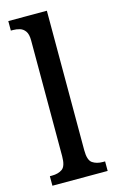

<svg xmlns="http://www.w3.org/2000/svg" viewBox="-118 -808 517 856"><g transform="rotate(-15 140.5 -380.0)"><path d="M13 0V-44H23Q52 -44 70.5 -57Q89 -70 89 -116V-650Q89 -679 79 -693Q69 -707 54 -711.5Q39 -716 23 -716H13V-760H191V-116Q191 -70 210 -57Q229 -44 258 -44H268V0Z"/></g></svg>

Font: Noto Serif Tamil Condensed Medium
Style: Italic
Weight: 500
Width: 3
Italic angle: -12°
Designer: Indian Type Foundry, Tom Grace, and the Monotype Design Team
Foundry: Monotype Imaging Inc.
Version: Version 2.003; ttfautohint (v1.8.4.7-5d5b)